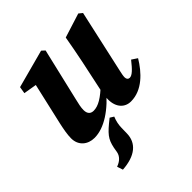

<svg xmlns="http://www.w3.org/2000/svg" viewBox="-202 -630 994 994"><g transform="rotate(-45 295.5 -132.5)"><path d="M124.4 235C220 228.7 270.7 186 271.6 116.5L272.4 77.5C272.7 54.2 277.3 32.2 286.9 9L266 -4C199.2 48.6 183 68.1 171.8 120.9L167.1 148.7C162.2 175 142.2 193 113.8 203L124.4 235ZM137.2 15.1C208.1 15.1 288.8 -36.5 364.6 -129.7H377.4L358.9 -162C304.3 -108.9 267.1 -87.5 233.4 -87.5C213.7 -87.5 198.2 -97.9 198.2 -127.6C198.2 -147.5 203.5 -169.5 209.7 -195.4L277.7 -484.4L260.4 -500.2L49.9 -443.7L43.7 -405.9L139.7 -389.8L121.2 -419L63 -164.5C55.8 -131.2 49.2 -97.7 49.2 -69.3C49.2 -16 88.2 15.1 137.2 15.1ZM404 15.1C486.8 15.1 548.4 -51.9 587.9 -117.6L557.2 -138C524.1 -95.8 503.4 -76.1 485.7 -76.1C475.8 -76.1 468.4 -83.3 468.4 -96.6C468.4 -106.9 471 -120.7 475.3 -139.3L552 -484.4L532.6 -500.2L398.8 -458C389.9 -407.6 380.8 -358.6 370.7 -309.7L331.9 -127.2H335.2C329.1 -103.7 326.7 -89.5 326.7 -76.2C326.7 -17.6 359.8 15.1 404 15.1Z"/></g></svg>

Font: Source Serif 4 Variable
Style: Italic
Weight: 400
Italic angle: -12°
Designer: Frank Grießhammer
Foundry: Adobe Systems Incorporated
Version: Version 4.004;hotconv 1.0.116;makeotfexe 2.5.65601